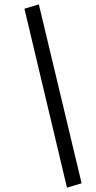

<svg xmlns="http://www.w3.org/2000/svg" viewBox="-20 -793 438 880"><path d="M354 47 287 67 92 -753 158 -773Z"/></svg>

Font: Andada
Style: Italic
Weight: 400
Italic angle: -8.29999°
Designer: Carolina Giovagnoli
Foundry: Carolina Giovagnoli
Version: Version 1.003